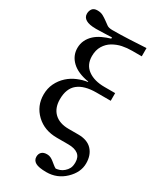

<svg xmlns="http://www.w3.org/2000/svg" viewBox="-236 -833 925 1109"><g transform="rotate(30 226.0 -278.5)"><path d="M420.4 -710.4V-655.3H356.9Q322.3 -655.3 291.5 -648.9Q260.7 -642.6 231.4 -625.5Q204.6 -609.4 187.5 -581.3Q170.4 -553.2 170.4 -513.2Q170.4 -455.1 212.2 -424.8Q253.9 -394.5 322.8 -394.5H393.6V-343.3H297.9Q218.3 -343.3 176.5 -309.8Q134.8 -276.4 134.8 -204.6Q134.8 -146 168.9 -113.5Q203.1 -81.1 264.2 -81.1H328.6Q389.2 -81.1 420.4 -47.9Q451.7 -14.6 451.7 41Q451.7 101.1 400.1 150.4Q348.6 199.7 277.3 199.7Q226.1 199.7 204.6 187.3Q183.1 174.8 183.1 150.9Q183.1 131.3 195.1 119.6Q207 107.9 230.5 107.9Q244.1 107.9 255.1 113.3Q266.1 118.7 274.4 125.5Q282.2 131.3 293.2 140.6Q304.2 149.9 314 154.8Q325.7 153.8 339.6 149.2Q353.5 144.5 366.2 133.3Q379.4 122.1 387.2 107.2Q395 92.3 395 66.9Q395 31.2 372.3 14.2Q349.6 -2.9 307.1 -2.9H231Q147 -2.9 93.3 -54.2Q39.6 -105.5 39.6 -181.2Q39.6 -222.2 55.9 -256.1Q72.3 -290 100.1 -315.4Q126.5 -339.4 160.4 -353.5Q194.3 -367.7 225.6 -371.6V-374.5Q151.4 -386.7 112.8 -423.3Q74.2 -460 74.2 -511.2Q74.2 -540 85.7 -563.7Q97.2 -587.4 117.7 -606Q136.7 -623 162.6 -635.3Q188.5 -647.5 216.8 -655.8V-664.1Q197.3 -663.6 166 -662.1Q134.8 -660.6 112.3 -660.6Q66.4 -660.6 44.7 -673.6Q22.9 -686.5 22.9 -710.4Q22.9 -729.5 33 -743.4Q43 -757.3 66.9 -757.3Q89.4 -757.3 105.2 -748.5Q121.1 -739.7 134.8 -729.5Q150.4 -717.8 162.1 -709.7Q173.8 -701.7 197.8 -701.7Q250.5 -701.7 311.8 -704.6Q373 -707.5 420.4 -710.4Z"/></g></svg>

Font: UniBurma_GGSerif
Style: Book
Weight: 400
Designer: Victor San Kho Lin (for Burmese only and related typography optimization with it)
Foundry: http://www.unimm.org
Version: 2.0